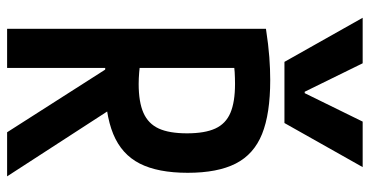

<svg xmlns="http://www.w3.org/2000/svg" viewBox="-270 -770 1040 540"><g transform="rotate(90 250.0 -500.0)"><path d="M30 -1000H158L238 -837H242L322 -1000H450L326 -780H154ZM61 -728Q107 -735 141 -737.5Q175 -740 205 -740Q300 -740 357 -717Q414 -694 440 -643Q466 -592 466 -508Q466 -424 440 -373Q414 -322 357 -298.5Q300 -275 205 -275Q179 -275 154.5 -277Q130 -279 108 -281L145 -376Q165 -373 183 -371.5Q201 -370 216 -370Q267 -370 297.5 -383.5Q328 -397 341.5 -426.5Q355 -456 355 -506Q355 -556 341.5 -585.5Q328 -615 297.5 -628Q267 -641 216 -641Q200 -641 182.5 -640Q165 -639 143 -635L171 -668V0H61ZM352 0 145 -324H266L476 0Z"/></g></svg>

Font: M PLUS Code Latin Medium
Style: Regular
Weight: 500
Designer: Coji Morishita
Foundry: UNDERFOREST DESIGN
Version: Version 1.002; ttfautohint (v1.8.3)